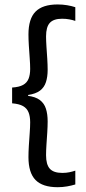

<svg xmlns="http://www.w3.org/2000/svg" viewBox="-20 -696 378 840"><path d="M309.5 -664.5V-604.5Q298 -608.5 283.5 -611.2Q269 -614 251.5 -614Q214.5 -614 198 -596Q181.5 -578 181.5 -537Q181.5 -519 183.2 -492.5Q185 -466 186.8 -438.8Q188.5 -411.5 188.5 -390.5Q188.5 -360 181 -336.8Q173.5 -313.5 155 -299.5Q136.5 -285.5 103 -280.5V-272L100 -277Q135 -273 154.2 -258.5Q173.5 -244 181 -220.2Q188.5 -196.5 188.5 -165Q188.5 -144 186.8 -116.5Q185 -89 183.2 -62.5Q181.5 -36 181.5 -17Q181.5 24 198 42.2Q214.5 60.5 252.5 60.5Q269.5 60.5 283.8 57.5Q298 54.5 309.5 50.5V111Q293 116 273.5 119.5Q254 123 232 123Q166.5 123 135.5 91.5Q104.5 60 104.5 -9Q104.5 -30.5 106.2 -58.8Q108 -87 110 -114.2Q112 -141.5 112 -161Q112 -186.5 105 -204.2Q98 -222 81 -231.8Q64 -241.5 33 -244V-313Q64 -315 81 -324.5Q98 -334 105 -351.5Q112 -369 112 -394.5Q112 -414 110 -441.2Q108 -468.5 106.2 -496.2Q104.5 -524 104.5 -545Q104.5 -614 135.5 -645.2Q166.5 -676.5 232 -676.5Q254 -676.5 273.5 -673.2Q293 -670 309.5 -664.5Z"/></svg>

Font: Anek Latin Medium
Style: Regular
Weight: 400
Version: Version 1.003